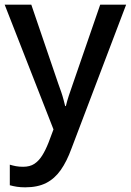

<svg xmlns="http://www.w3.org/2000/svg" viewBox="-20 -561 560 822"><path d="M0 -541H114L229 -204Q236 -185 242 -167.5Q248 -150 252 -134.5Q256 -119 259 -107H262Q267 -128 274.5 -151Q282 -174 292 -202L409 -541H520L286 75Q266 130 240 167Q214 204 177.5 222.5Q141 241 88 241Q68 241 52 238.5Q36 236 22 232V144Q35 148 48.5 150.5Q62 153 79 153Q108 153 127 140.5Q146 128 160.5 105Q175 82 188 49L209 -7Z"/></svg>

Font: Noto Sans Hebrew Thin Medium
Style: Regular
Weight: 500
Version: Version 3.001